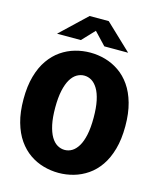

<svg xmlns="http://www.w3.org/2000/svg" viewBox="-132 -1001 915 1106"><g transform="rotate(15 325.0 -448.0)"><path d="M323 11Q277 11 232.8 -1.5Q188.5 -14 150 -40.5Q111.5 -67 82 -109.2Q52.5 -151.5 35.8 -210.8Q19 -270 19 -348Q19 -425.5 35.8 -484.8Q52.5 -544 82 -586Q111.5 -628 150 -654.5Q188.5 -681 232.8 -693.5Q277 -706 323 -706Q368.5 -706 412.5 -693.5Q456.5 -681 495.2 -654.5Q534 -628 563.2 -586Q592.5 -544 609.2 -484.8Q626 -425.5 626 -348Q626 -270 609.2 -210.8Q592.5 -151.5 563.2 -109.2Q534 -67 495.2 -40.5Q456.5 -14 412.5 -1.5Q368.5 11 323 11ZM323 -126Q346 -126 366.5 -138.2Q387 -150.5 403 -177Q419 -203.5 428 -245.8Q437 -288 437 -348Q437 -407.5 428 -449.8Q419 -492 403 -518.2Q387 -544.5 366.5 -556.8Q346 -569 323 -569Q300 -569 279 -556.8Q258 -544.5 242.2 -518.2Q226.5 -492 217.2 -449.8Q208 -407.5 208 -348Q208 -288 217.2 -245.8Q226.5 -203.5 242.2 -177Q258 -150.5 279 -138.2Q300 -126 323 -126ZM108 -761.5 263 -908.5H377L532 -761.5H390L320 -835.5L250 -761.5Z"/></g></svg>

Font: Trispace Thin ExtraBold
Style: Regular
Weight: 800
Version: Version 1.210